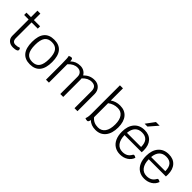

<svg xmlns="http://www.w3.org/2000/svg" viewBox="210 -1962 3143 3143"><g transform="rotate(45 1782.0 -390.5)"><path d="M358 -33Q358 -14 342 -6Q310 10 259 10Q194 10 155 -25.5Q116 -61 116 -121V-496H12V-550H116V-700H184V-550H328V-496H184V-134Q184 -50 256 -50Q302 -50 342 -67Q349 -62 353.5 -52.5Q358 -43 358 -33Z M414 -276Q414 -560 648 -560Q882 -560 882 -276Q882 -134 823 -62Q764 10 648 10Q532 10 473 -62Q414 -134 414 -276ZM812 -276Q812 -394 772.5 -449Q733 -504 648 -504Q563 -504 523.5 -449Q484 -394 484 -276Q484 -157 523.5 -101.5Q563 -46 648 -46Q733 -46 772.5 -101.5Q812 -157 812 -276Z M1743 -395V0H1674V-392Q1674 -450 1648 -478Q1622 -506 1569 -506Q1484 -506 1411 -428Q1413 -412 1413 -404V0H1345V-402Q1345 -449 1316.5 -477.5Q1288 -506 1241 -506Q1198 -506 1159.5 -487Q1121 -468 1082 -426V0H1014V-363Q1014 -511 1002 -539Q1034 -554 1053 -554Q1082 -554 1082 -496V-492Q1120 -528 1160.5 -544Q1201 -560 1253 -560Q1300 -560 1337 -538.5Q1374 -517 1394 -480Q1437 -522 1481.5 -541Q1526 -560 1583 -560Q1654 -560 1698.5 -514Q1743 -468 1743 -395Z M2404 -284Q2404 -146 2341 -68Q2278 10 2167 10Q2061 10 2001 -53Q1992 0 1966 0Q1936 0 1916 -12Q1935 -54 1935 -132V-791H2005V-509Q2078 -560 2172 -560Q2283 -560 2343.5 -488Q2404 -416 2404 -284ZM2334 -284Q2334 -390 2292 -447Q2250 -504 2172 -504Q2080 -504 2005 -447V-122Q2064 -48 2167 -48Q2247 -48 2290.5 -109.5Q2334 -171 2334 -284Z M2962 -268H2564Q2566 -164 2610.5 -106Q2655 -48 2734 -48Q2788 -48 2825.5 -69Q2863 -90 2888 -136Q2895 -149 2909 -149Q2925 -149 2953 -130Q2931 -65 2872 -27.5Q2813 10 2734 10Q2661 10 2606.5 -24.5Q2552 -59 2523 -123.5Q2494 -188 2494 -276Q2494 -409 2560 -484.5Q2626 -560 2741 -560Q2846 -560 2905 -495Q2964 -430 2964 -314Q2964 -291 2962 -268ZM2894 -322Q2894 -502 2738 -502Q2662 -502 2618 -456Q2574 -410 2566 -322ZM2777 -783H2862L2731 -632H2665Z M3522 -268H3124Q3126 -164 3170.5 -106Q3215 -48 3294 -48Q3348 -48 3385.5 -69Q3423 -90 3448 -136Q3455 -149 3469 -149Q3485 -149 3513 -130Q3491 -65 3432 -27.5Q3373 10 3294 10Q3221 10 3166.5 -24.5Q3112 -59 3083 -123.5Q3054 -188 3054 -276Q3054 -409 3120 -484.5Q3186 -560 3301 -560Q3406 -560 3465 -495Q3524 -430 3524 -314Q3524 -291 3522 -268ZM3454 -322Q3454 -502 3298 -502Q3222 -502 3178 -456Q3134 -410 3126 -322Z"/></g></svg>

Font: Krub
Style: Regular
Weight: 400
Designer: Ekaluck Peanpanawate
Foundry: Cadson Demak Co.,Ltd.
Version: Version 1.000; ttfautohint (v1.6)